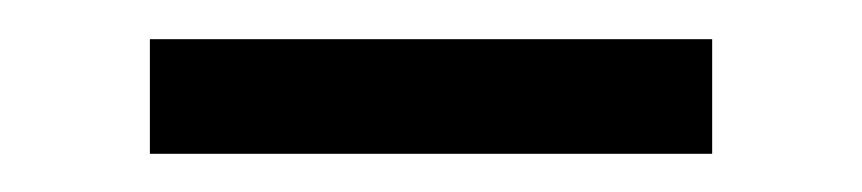

<svg xmlns="http://www.w3.org/2000/svg" viewBox="-20 -694 440 98"><path d="M56.5 -674H343.5V-615.5H56.5Z"/></svg>

Font: TypoPRO Lato
Style: Regular
Weight: 400
Designer: Lukasz Dziedzic with Adam Twardoch and Botio Nikoltchev
Foundry: tyPoland Lukasz Dziedzic
Version: Version 2.010; 2014-09-01; http://www.latofonts.com/